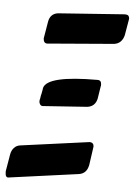

<svg xmlns="http://www.w3.org/2000/svg" viewBox="-100 -760 559 797"><g transform="rotate(5 179.5 -361.5)"><path d="M77 -571Q62 -571 61 -591L62 -597Q67 -630 73 -662.5Q79 -695 110 -700L387 -720Q400 -720 403.5 -715Q407 -710 407 -703Q407 -700 395 -633Q386 -599 355 -594ZM81 -311Q74 -311 70 -317Q66 -323 66 -330L67 -338L68 -339Q68 -341 68 -341.5Q68 -342 69 -347.5Q70 -353 70 -354Q70 -355 72 -362Q76 -382 76 -386Q90 -439 299 -439Q315 -439 315 -420Q315 -415 314 -413L306 -362Q299 -329 267 -324ZM-36 -3Q-42 -3 -45 -8.5Q-48 -14 -48 -28L-36 -99Q-33 -116 -23 -127Q-13 -138 2 -140L288 -179Q306 -179 306 -161L295 -84Q288 -48 256 -43Z"/></g></svg>

Font: Bangerz
Style: Regular
Weight: 400
Designer: vernon adams
Foundry: Vernon Adams
Version: Version 2.10;February 7, 2025;FontCreator 13.0.0.2683 64-bit